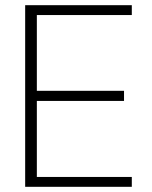

<svg xmlns="http://www.w3.org/2000/svg" viewBox="-20 -720 587 740"><path d="M77 0V-700H488V-662H122V-370H458V-331H122V-38H488V0Z"/></svg>

Font: DM Sans ExtraLight
Style: Regular
Weight: 200
Designer: Colophon Foundry, Jonny Pinhorn
Foundry: Colophon Foundry
Version: Version 4.004; ttfautohint (v1.8.4.7-5d5b)